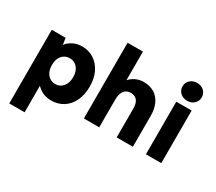

<svg xmlns="http://www.w3.org/2000/svg" viewBox="-160 -1050 1778 1581"><g transform="rotate(30 729.5 -260.0)"><path d="M182 -77 202 -78V200H56V-500H188L197 -437Q216 -466 255 -486.5Q294 -507 343 -507Q406 -507 455 -475.5Q504 -444 532.5 -386.5Q561 -329 561 -250Q561 -172 533 -114Q505 -56 455.5 -24.5Q406 7 343 7Q285 7 244.5 -18Q204 -43 182 -77ZM404 -250Q404 -305 376 -338.5Q348 -372 303 -372Q275 -372 252 -358Q229 -344 215.5 -317Q202 -290 202 -250Q202 -211 215.5 -183.5Q229 -156 252 -141.5Q275 -127 303 -127Q348 -127 376 -161Q404 -195 404 -250Z M650 -720H796V-448Q819 -474 852.5 -490.5Q886 -507 929 -507Q986 -507 1028 -482Q1070 -457 1093 -409Q1116 -361 1116 -292V0H962V-274Q962 -324 941.5 -350Q921 -376 880 -376Q838 -376 817 -346Q796 -316 796 -265V0H650Z M1240 -500H1386V0H1240ZM1313 -551Q1272 -551 1246.5 -575.5Q1221 -600 1221 -635Q1221 -671 1246.5 -695.5Q1272 -720 1313 -720Q1353 -720 1378.5 -695.5Q1404 -671 1404 -635Q1404 -600 1378.5 -575.5Q1353 -551 1313 -551Z"/></g></svg>

Font: Albert Sans ExtraBold
Style: Regular
Weight: 800
Designer: Andreas Rasmussen
Foundry: a.Foundry
Version: Version 1.025